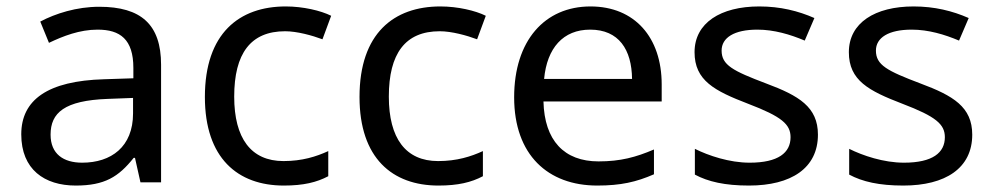

<svg xmlns="http://www.w3.org/2000/svg" viewBox="-20 -566 3083 596"><path d="M288 -545C218 -545 152 -524 105 -499L132 -433C176 -454 227 -474 283 -474C353 -474 394 -444 394 -355V-323L303 -320C128 -315 46 -256 46 -149C46 -40 118 10 215 10C305 10 348 -17 395 -76H399L416 0H480V-365C480 -490 418 -545 288 -545ZM314 -259 393 -262V-214C393 -110 325 -61 235 -61C177 -61 137 -88 137 -148C137 -216 180 -254 314 -259Z M861 10C922 10 963 0 999 -19V-97C962 -80 918 -66 860 -66C759 -66 707 -137 707 -266C707 -400 758 -469 865 -469C902 -469 949 -456 981 -444L1008 -517C976 -533 921 -546 867 -546C723 -546 616 -463 616 -265C616 -75 718 10 861 10Z M1341 10C1402 10 1443 0 1479 -19V-97C1442 -80 1398 -66 1340 -66C1239 -66 1187 -137 1187 -266C1187 -400 1238 -469 1345 -469C1382 -469 1429 -456 1461 -444L1488 -517C1456 -533 1401 -546 1347 -546C1203 -546 1096 -463 1096 -265C1096 -75 1198 10 1341 10Z M1813 -546C1671 -546 1576 -440 1576 -264C1576 -85 1681 10 1834 10C1907 10 1955 -1 2010 -25V-102C1954 -78 1906 -65 1838 -65C1731 -65 1670 -130 1667 -251H2034V-304C2034 -450 1950 -546 1813 -546ZM1812 -474C1901 -474 1941 -412 1942 -321H1669C1678 -417 1728 -474 1812 -474Z M2519 -148C2519 -234 2460 -269 2358 -307C2255 -346 2220 -364 2220 -409C2220 -449 2259 -474 2331 -474C2383 -474 2433 -459 2478 -440L2508 -510C2458 -532 2402 -546 2337 -546C2217 -546 2136 -495 2136 -404C2136 -316 2198 -284 2302 -244C2407 -204 2434 -180 2434 -140C2434 -92 2396 -61 2307 -61C2244 -61 2179 -83 2137 -104V-24C2178 -2 2230 10 2305 10C2436 10 2519 -44 2519 -148Z M2998 -148C2998 -234 2939 -269 2837 -307C2734 -346 2699 -364 2699 -409C2699 -449 2738 -474 2810 -474C2862 -474 2912 -459 2957 -440L2987 -510C2937 -532 2881 -546 2816 -546C2696 -546 2615 -495 2615 -404C2615 -316 2677 -284 2781 -244C2886 -204 2913 -180 2913 -140C2913 -92 2875 -61 2786 -61C2723 -61 2658 -83 2616 -104V-24C2657 -2 2709 10 2784 10C2915 10 2998 -44 2998 -148Z"/></svg>

Font: Noto Sans Osage
Style: Regular
Weight: 400
Designer: Monotype Design Team
Foundry: Monotype Imaging Inc.
Version: Version 2.002